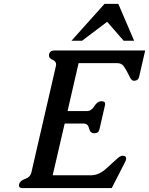

<svg xmlns="http://www.w3.org/2000/svg" viewBox="-20 -954 764 984"><path d="M346.2 -745.1 515.6 -934.1H586.4L667.5 -745.1H613.8L529.3 -842.3L400.4 -745.1ZM250 -55.7H446.3Q485.4 -55.7 522.5 -88.4Q559.1 -121.1 580.1 -140.6Q596.2 -155.8 607.9 -155.8Q626.5 -155.8 626.5 -142.1Q626.5 -139.2 625.5 -135.7Q624 -128.4 621.1 -123.5L552.7 9.8H94.2Q77.1 9.8 77.1 -3.9Q77.1 -6.8 78.1 -10.3Q82.5 -28.3 108.9 -37.1Q135.3 -45.9 141.1 -71.3L266.1 -613.8Q267.1 -618.7 267.6 -623Q267.6 -640.1 249.5 -647.5Q231 -654.8 231 -669.4Q231 -672.4 231.4 -675.3Q235.8 -695.3 258.8 -695.3H724.1L692.9 -560.1Q688.5 -540 665.5 -540Q653.3 -540 642.6 -564.5Q626.5 -597.7 614.3 -614.3Q603 -630.4 580.6 -630.4Q580.1 -630.4 579.1 -630.4H382.8L326.2 -384.8H425.8Q448.2 -384.8 463.9 -410.2Q479 -435.1 500 -435.1Q500.5 -435.1 501 -435.1Q519 -435.1 519 -421.4Q519 -418.5 518.1 -415L489.7 -291Q485.4 -271 462.9 -271Q441.9 -271 436.5 -295.9Q431.2 -320.8 408.2 -320.8H311.5Z"/></svg>

Font: Caudex
Style: Bold
Weight: 700
Italic angle: -13°
Version: Version 1.04